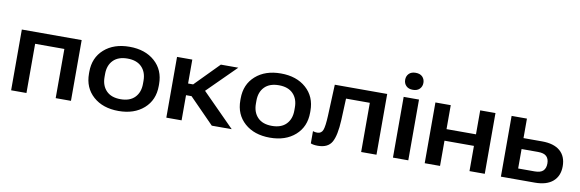

<svg xmlns="http://www.w3.org/2000/svg" viewBox="-52 -1167 4878 1614"><g transform="rotate(10 2387.0 -360.0)"><path d="M68.8 -518.6V0H199.7V-419.9H449.2V0H579.6V-518.6Z M689 -251.5Q689 -130.9 771 -58.1Q853 14.6 986.8 14.6Q1120.6 14.6 1202.6 -58.1Q1284.7 -130.9 1284.7 -251.5V-267.1Q1284.7 -387.7 1202.6 -460.4Q1120.6 -533.2 986.8 -533.2Q853 -533.2 771 -460.4Q689 -387.7 689 -267.1ZM822.8 -272.5Q822.8 -345.7 865.2 -389.2Q907.7 -432.6 986.8 -432.6Q1065.9 -432.6 1108.4 -389.2Q1150.9 -345.7 1150.9 -272.5V-246.6Q1150.9 -173.3 1108.6 -129.6Q1066.4 -85.9 986.8 -85.9Q907.2 -85.9 865 -129.6Q822.8 -173.3 822.8 -246.6Z M1781.7 0H1951.7L1646.5 -307.6L1546.9 -239.3ZM1459 -314.5V-214.8H1610.4L1916.5 -518.6H1767.6L1566.9 -314.5ZM1523.9 -518.6H1393.6V0H1523.9Z M1981 -251.5Q1981 -130.9 2063 -58.1Q2145 14.6 2278.8 14.6Q2412.6 14.6 2494.6 -58.1Q2576.7 -130.9 2576.7 -251.5V-267.1Q2576.7 -387.7 2494.6 -460.4Q2412.6 -533.2 2278.8 -533.2Q2145 -533.2 2063 -460.4Q1981 -387.7 1981 -267.1ZM2114.7 -272.5Q2114.7 -345.7 2157.2 -389.2Q2199.7 -432.6 2278.8 -432.6Q2357.9 -432.6 2400.4 -389.2Q2442.9 -345.7 2442.9 -272.5V-246.6Q2442.9 -173.3 2400.6 -129.6Q2358.4 -85.9 2278.8 -85.9Q2199.2 -85.9 2157 -129.6Q2114.7 -173.3 2114.7 -246.6Z M2853.5 -419.9H3056.6V0H3187.5V-518.6H2740.2L2729 -251.5Q2725.1 -162.6 2712.6 -129.4Q2700.2 -96.2 2664.1 -96.2Q2653.3 -96.2 2644.8 -97.7Q2636.2 -99.1 2627.4 -102.5V2Q2638.2 6.8 2653.8 9.3Q2669.4 11.7 2688 11.7Q2773.9 11.7 2806.6 -45.4Q2839.4 -102.5 2845.7 -236.3Z M3328.1 0H3459V-518.6H3328.1ZM3315.4 -663.1Q3315.4 -631.8 3335.7 -611.1Q3356 -590.3 3393.1 -590.3Q3430.7 -590.3 3450.9 -611.1Q3471.2 -631.8 3471.2 -663.1Q3471.2 -693.8 3451.2 -714.6Q3431.2 -735.4 3393.1 -735.4Q3355.5 -735.4 3335.4 -714.6Q3315.4 -693.8 3315.4 -663.1Z M3599.1 -518.6V0H3730V-215.3H3981.4V0H4111.8V-518.6H3981.4V-314H3730V-518.6Z M4380.4 -518.6H4249.5V0H4538.6Q4639.6 0 4692.9 -46.4Q4746.1 -92.8 4746.1 -175.3Q4746.1 -260.7 4692.9 -306.4Q4639.6 -352.1 4538.6 -352.1H4380.4ZM4520.5 -258.8Q4571.8 -258.8 4593.5 -237.3Q4615.2 -215.8 4615.2 -176.8Q4615.2 -136.2 4593.5 -114.5Q4571.8 -92.8 4520.5 -92.8H4380.4V-258.8Z"/></g></svg>

Font: Roboto Flex
Style: wght 600 wdth 140 opsz 13.0 GRAD 0.00 slnt 0.00 XTRA 468 XOPQ 96 YOPQ 79 YTLC 514 YTUC 712 YTAS 750 YTDE -203.00 YTFI 738
Weight: 600
Width: 8
Designer: Berlow after Robertson
Foundry: Google
Version: Version 3.100